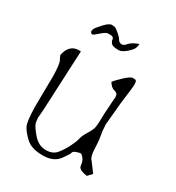

<svg xmlns="http://www.w3.org/2000/svg" viewBox="-155 -687 749 819"><g transform="rotate(30 219.0 -277.0)"><path d="M299.8 -578.1 295.9 -561.5Q293 -549.8 271.5 -531.2Q250 -512.7 235.4 -512.7Q220.7 -512.7 210.4 -515.1Q200.2 -517.6 195.3 -524.4V-525.4Q192.4 -530.3 190.4 -533.2Q191.4 -551.8 172.9 -551.8H161.1Q150.4 -551.8 130.9 -534.2Q111.3 -516.6 106 -515.1Q100.6 -513.7 97.2 -518.1Q93.8 -522.5 93.8 -525.4Q93.8 -528.3 96.2 -535.6Q98.6 -543 121.1 -567.4Q143.6 -591.8 155.8 -591.8Q168 -591.8 173.3 -589.8Q178.7 -587.9 194.3 -574.7Q210 -561.5 214.8 -552.2Q219.7 -543 231 -541Q242.2 -539.1 252 -550.8Q261.7 -562.5 276.4 -570.3L295.9 -579.1Q297.9 -579.1 299.8 -578.1ZM318.4 -49.8Q317.4 -50.8 315.4 -50.8Q310.5 -50.8 298.8 -46.9Q283.2 -42 281.2 -36.1Q279.3 -29.3 277.3 -25.4L260.7 -1Q236.3 38.1 179.2 38.1Q122.1 38.1 94.2 11.2Q66.4 -15.6 57.6 -35.2Q48.8 -54.7 46.9 -124L48.8 -276.4Q47.9 -335 39.6 -350.6Q31.2 -366.2 30.3 -371.1Q31.2 -376 35.2 -388.7Q50.8 -427.7 87.9 -427.7H98.6L85 -136.7L82 -95.7L81.1 -93.8L84 -69.3Q86.9 -53.7 114.3 -21.5Q142.6 11.7 177.7 11.7H178.7Q212.9 11.7 230.5 -9.8Q248 -31.2 261.7 -58.6Q275.4 -85.9 278.8 -102.1Q282.2 -118.2 296.9 -141.6Q311.5 -165 314.5 -180.2Q317.4 -195.3 318.4 -254.9L323.2 -326.2L324.2 -329.1L322.3 -341.8V-343.8L321.3 -344.7Q316.4 -352.5 305.7 -355Q294.9 -357.4 286.6 -366.7Q278.3 -376 276.4 -379.9Q282.2 -389.6 309.1 -415Q335.9 -440.4 347.7 -440.4Q359.4 -441.4 363.3 -437.5Q367.2 -433.6 367.2 -419.9Q367.2 -419.9 367.2 -418.9Q367.2 -403.3 356.4 -323.2L345.7 -208L346.7 -205.1Q346.7 -183.6 351.6 -158.7Q356.4 -133.8 357.4 -96.2Q358.4 -58.6 371.1 -46.9L405.3 -1L385.7 19.5L370.1 16.6Q342.8 9.8 341.8 -5.9Q339.8 -35.2 318.4 -49.8Z"/></g></svg>

Font: Drukaatie burti
Style: Thin
Weight: 100
Version: Version 0.14